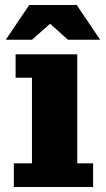

<svg xmlns="http://www.w3.org/2000/svg" viewBox="-20 -743 421 763"><path d="M35 0V-94H107V-434H42V-527H287V-94H350V0ZM3 -585 96 -723H285L378 -585H250L141 -683H218L107 -585Z"/></svg>

Font: Montagu Slab 24pt
Style: Bold
Weight: 700
Designer: Florian Karsten
Foundry: Florian Karsten
Version: Version 1.000